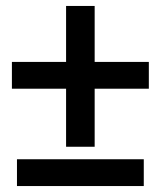

<svg xmlns="http://www.w3.org/2000/svg" viewBox="-20 -649 540 645"><path d="M202 -441V-629H298V-441H480V-351H298V-156H202V-351H20V-441ZM463 -114V-24H37V-114Z"/></svg>

Font: D2Coding
Style: Bold
Weight: 700
Monospace: yes
Designer: Yong-Rak Park; Jeong-Hwan Yoon; Sang-Min Lee;
Foundry: NHN Corporation
Version: Version 1.3.2; Build 20180524